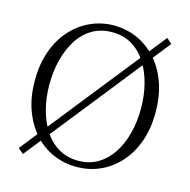

<svg xmlns="http://www.w3.org/2000/svg" viewBox="-112 -861 985 993"><g transform="rotate(15 381.0 -364.5)"><path d="M691 -726 97 22 68 -2 663 -751ZM136 -362Q136 -292 152 -230Q168 -168 198.5 -120.5Q229 -73 275 -45.5Q321 -18 381 -18Q441 -18 486.5 -45.5Q532 -73 563 -120.5Q594 -168 610 -230Q626 -292 626 -362Q626 -432 610 -494Q594 -556 563 -604Q532 -652 486.5 -679Q441 -706 381 -706Q321 -706 275 -679Q229 -652 198.5 -604Q168 -556 152 -494Q136 -432 136 -362ZM381 -742Q447 -742 505 -716.5Q563 -691 608 -642Q653 -593 678.5 -522.5Q704 -452 704 -362Q704 -274 678.5 -204Q653 -134 608 -85Q563 -36 505 -10.5Q447 15 381 15Q315 15 256.5 -10Q198 -35 153.5 -84.5Q109 -134 83.5 -203.5Q58 -273 58 -362Q58 -450 83.5 -520.5Q109 -591 153.5 -640Q198 -689 256.5 -715.5Q315 -742 381 -742Z"/></g></svg>

Font: Noto Serif SC ExtraLight Light
Style: Regular
Weight: 300
Version: Version 2.002-H1;hotconv 1.1.0;makeotfexe 2.6.0